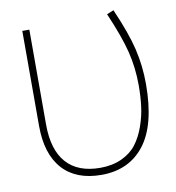

<svg xmlns="http://www.w3.org/2000/svg" viewBox="-84 -829 842 916"><g transform="rotate(-10 336.5 -371.0)"><path d="M335 10.7Q211.9 10.7 146.5 -62Q81.1 -134.8 81.1 -271.5V-731.4H115.2V-271.5Q115.2 -149.4 170.9 -86.4Q226.6 -23.4 335 -23.4Q393.6 -23.4 439 -44.4Q484.4 -65.4 510.7 -100.1Q537.1 -134.8 554.2 -183.1Q571.3 -231.4 577.1 -278.8Q583 -326.2 583 -379.9Q583 -464.8 563.5 -543.5Q543.9 -622.1 493.2 -739.3L526.4 -752.9Q579.1 -632.8 598.6 -550.3Q618.2 -467.8 618.2 -379.9Q618.2 -182.6 543.5 -85.9Q468.8 10.7 335 10.7Z"/></g></svg>

Font: Gen Shin Gothic ExtraLight
Style: Regular
Weight: 100
Designer: [Source Han Sans]
Ryoko NISHIZUKA  (kana & ideographs); Paul D. Hunt (Latin, Greek & Cyrillic); Wenlong ZHANG  (bopomofo
Version: Version 1.002.20150607